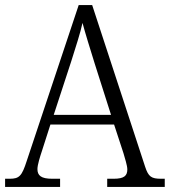

<svg xmlns="http://www.w3.org/2000/svg" viewBox="-21 -734 667 754"><path d="M-1 0H215V-32H184C140 -32 126 -45 126 -70C126 -87 137 -121 143 -139L177 -245H427L464 -132C469 -114 479 -84 479 -69C479 -44 467 -32 425 -32H400V0H626V-32H612C573 -32 562 -40 549 -79L341 -714H288L84 -102C65 -43 55 -32 17 -32H-1ZM190 -283 259 -494C276 -548 295 -606 303 -644C314 -603 332 -545 351 -484L415 -283Z"/></svg>

Font: Noto Serif Bengali SemiCondensed Light
Style: Regular
Weight: 300
Width: 4
Designer: Juan Bruce, Universal Thirst, Indian Type Foundry and the Monotype Design Team.
Foundry: Monotype Imaging Inc.
Version: Version 2.003